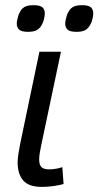

<svg xmlns="http://www.w3.org/2000/svg" viewBox="-20 -714 384 749"><path d="M228 3.9Q221.7 5.9 211.9 7.8Q202.1 9.8 190.7 11.5Q179.2 13.2 167 14.2Q154.8 15.1 143.1 15.1Q92.3 15.1 70.6 -10Q48.8 -35.2 48.8 -80.1Q48.8 -95.7 51.8 -114.3Q54.7 -132.8 59.1 -154.8L133.8 -512.2H217.8L141.1 -148.9Q137.2 -130.9 135 -116.7Q132.8 -102.5 132.8 -91.8Q132.8 -70.8 141.8 -62Q150.9 -53.2 172.9 -53.2Q184.1 -53.2 198.2 -55.7Q212.4 -58.1 223.1 -62ZM154.8 -661.1Q154.8 -656.7 153.8 -650.6Q152.8 -644.5 151.4 -638.4Q149.9 -632.3 147.7 -627Q145.5 -621.6 143.6 -618.2Q135.3 -602.5 123 -596.2Q110.8 -589.8 89.4 -589.8Q64 -589.8 54.7 -598.4Q45.4 -606.9 45.4 -622.1Q45.4 -625 46.1 -630.1Q46.9 -635.3 48.3 -641.1Q49.8 -647 51.5 -652.8Q53.2 -658.7 55.7 -663.1Q62.5 -678.7 74.7 -686.3Q86.9 -693.8 110.4 -693.8Q135.3 -693.8 145 -685.8Q154.8 -677.7 154.8 -661.1ZM343.8 -661.1Q343.8 -656.7 342.8 -650.6Q341.8 -644.5 340.3 -638.4Q338.9 -632.3 336.7 -627Q334.5 -621.6 332.5 -618.2Q324.2 -602.5 312 -596.2Q299.8 -589.8 278.8 -589.8Q252.9 -589.8 243.7 -598.4Q234.4 -606.9 234.4 -622.1Q234.4 -625 235.1 -630.1Q235.8 -635.3 237.3 -641.1Q238.8 -647 240.5 -652.8Q242.2 -658.7 244.6 -663.1Q251.5 -678.7 263.9 -686.3Q276.4 -693.8 299.8 -693.8Q324.7 -693.8 334.2 -685.8Q343.8 -677.7 343.8 -661.1Z"/></svg>

Font: Lorenzo Sans
Style: Italic
Weight: 400
Italic angle: -12°
Foundry: Intel Corporation
Version: Version 1.00; ttfautohint (v1.5)